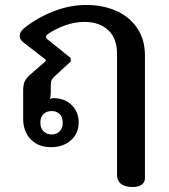

<svg xmlns="http://www.w3.org/2000/svg" viewBox="-20 -581 677 771"><path d="M450 122V-364Q450 -427 414.5 -460Q379 -493 319 -493Q279 -493 238.5 -478Q198 -463 171 -443Q165 -439 165 -433Q165 -428 172 -422L264 -348V-334L198 -273Q190 -265 187 -259Q184 -253 184 -240V-208Q184 -192 180 -183Q187 -187 196 -187Q241 -186 268.5 -158.5Q296 -131 296 -90Q296 -45 264.5 -17.5Q233 10 186 10Q133 10 103 -22Q73 -54 73 -104V-218Q73 -241 79.5 -254.5Q86 -268 101 -281L164 -336V-341L75 -410Q59 -422 59 -438Q59 -452 76 -467Q126 -508 192.5 -534.5Q259 -561 326 -561Q393 -561 446.5 -537.5Q500 -514 531 -468Q562 -422 562 -359V135Q562 151 549 160.5Q536 170 513 170Q482 170 466 157.5Q450 145 450 122ZM232 -88Q232 -111 219.5 -123Q207 -135 188 -135Q167 -135 154.5 -123Q142 -111 142 -88Q142 -66 155 -53.5Q168 -41 188 -41Q207 -41 219.5 -53.5Q232 -66 232 -88Z"/></svg>

Font: Maitree Semibold
Style: Regular
Weight: 600
Designer: CadsonDemak Team
Foundry: CadsonDemak
Version: Version 1.010